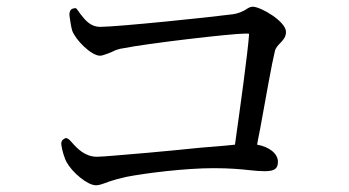

<svg xmlns="http://www.w3.org/2000/svg" viewBox="-20 -637 1040 572"><path d="M266 -85C276 -85 285 -89 300 -94C301 -95 305 -96 308 -97C320 -101 334 -105 356 -110C412 -121 531 -136 617 -136C663 -136 697 -133 724 -130C742 -128 756 -127 768 -127C796 -127 808 -133 808 -155C808 -180 781 -200 746 -206L749 -223L755 -253C773 -352 790 -449 799 -485C801 -494 808 -502 818 -512C823 -518 832 -526 832 -542C832 -573 757 -617 733 -617C725 -617 719 -613 710 -607C702 -603 690 -596 669 -594C610 -586 329 -557 279 -557C249 -557 234 -577 219 -596C216 -601 212 -606 208 -611C209 -610 208 -610 207 -612C206 -613 202 -613 196 -611C190 -609 186 -602 187 -590C189 -575 192 -556 195 -546C205 -518 252 -471 278 -471C284 -471 291 -474 300 -477C309 -480 315 -483 323 -487C329 -489 337 -492 346 -493C414 -507 668 -537 712 -537C722 -537 722 -537 722 -534C718 -479 697 -327 680 -206L650 -203C608 -200 553 -195 497 -189C472 -187 446 -184 422 -182C349 -176 287 -170 269 -170C234 -170 211 -193 192 -215C184 -224 178 -228 172 -224C166 -221 161 -215 163 -204C165 -189 172 -165 179 -153C195 -124 240 -85 266 -85Z"/></svg>

Font: 寒蝉锦书宋 Text
Style: Regular
Weight: 400
Designer: 寒蝉锦书宋{Warren} 思源宋体{Ryoko NISHIZUKA 西塚涼子 (kana & ideographs); Frank Grießhammer (Latin, Greek & Cyrillic); Wenlong ZHANG 
Foundry: Adobe & ChillType
Version: Version 2.000;Glyphs 3.1.1 (3135)